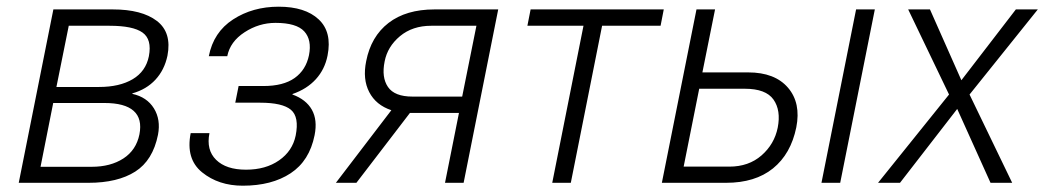

<svg xmlns="http://www.w3.org/2000/svg" viewBox="-20 -557 3182 585"><path d="M37.1 0 142.6 -528.3H323.7Q412.1 -528.3 458 -493.2Q503.9 -458 490.2 -387.2Q481 -343.8 453.6 -314.2Q426.3 -284.7 383.3 -272.5V-271Q427.7 -261.2 449 -226.8Q470.2 -192.4 461.4 -146.5Q445.8 -68.4 392.1 -34.2Q338.4 0 249.5 0ZM142.1 -243.2 103.5 -48.8H259.3Q316.9 -48.8 356 -74.2Q395 -99.6 404.8 -147.5Q414.1 -195.3 387.2 -219.2Q360.4 -243.2 298.3 -243.2ZM151.9 -292H281.7Q344.2 -292 384.3 -315.7Q424.3 -339.4 433.6 -385.7Q443.4 -437 414.3 -457.8Q385.3 -478.5 314 -478.5H189.5Z M782.7 -294.9Q843.3 -294.9 877.7 -319.3Q912.1 -343.8 921.4 -388.7Q930.7 -435.5 907 -461.4Q883.3 -487.3 819.3 -487.3Q769 -487.3 725.1 -458.7Q681.2 -430.2 672.4 -385.7H616.2Q630.4 -459 690.2 -497.8Q750 -536.6 829.1 -536.6Q909.7 -536.6 950.9 -498Q992.2 -459.5 978 -387.7Q969.7 -345.7 942.4 -315.7Q915 -285.6 871.1 -270.5V-269Q912.6 -253.9 930.2 -222.7Q947.8 -191.4 938.5 -145Q922.9 -66.9 865.5 -29.1Q808.1 8.8 719.7 8.8Q646 8.8 595.7 -32Q545.4 -72.8 561 -151.4H618.2Q607.9 -100.1 638.4 -70.1Q668.9 -40 729.5 -40Q789.6 -40 830.3 -68.4Q871.1 -96.7 880.9 -144Q892.1 -200.7 866.5 -222.4Q840.8 -244.1 772.5 -244.1H696.8L699.2 -255.9L707 -294.9Z M1498 -528.3 1392.6 0H1335.9L1378.4 -212.9H1229L1065.9 0H1003.4L1172.4 -221.2Q1125.5 -236.8 1105 -276.4Q1084.5 -315.9 1095.7 -370.6Q1110.4 -445.8 1163.8 -487.1Q1217.3 -528.3 1303.7 -528.3ZM1151.9 -369.6Q1142.1 -321.3 1162.1 -292Q1182.1 -262.7 1236.8 -262.7H1388.2L1431.6 -478.5H1293.9Q1236.8 -478.5 1198.7 -446.8Q1160.6 -415 1151.9 -369.6Z M1992.7 -478.5H1814.5L1719.2 0H1662.6L1757.8 -478.5H1586.9L1596.7 -528.3H2002.4Z M2120.1 -336.4H2259.8Q2340.8 -336.4 2380.9 -289.8Q2420.9 -243.2 2406.2 -168.9Q2389.6 -87.9 2335.2 -43.9Q2280.8 0 2192.4 0H1996.6L2102.1 -528.3H2158.7ZM2110.4 -286.6 2063 -49.3H2202.1Q2261.2 -49.3 2300.3 -83.5Q2339.4 -117.7 2349.6 -168Q2359.9 -220.7 2336.7 -253.7Q2313.5 -286.6 2249.5 -286.6ZM2540 0H2482.9L2588.4 -528.3H2645.5Z M2909.2 -312.5 3075.2 -528.3H3142.1L2934.1 -269L3064 0H2998L2896.5 -225.1L2722.2 0H2655.3L2871.6 -269L2747.1 -528.3H2813.5Z"/></svg>

Font: Franko
Style: Light Italic
Weight: 300
Designer: Google
Version: Version 1.200310; 2013